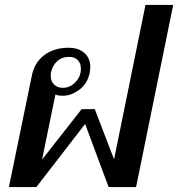

<svg xmlns="http://www.w3.org/2000/svg" viewBox="-20 -756 720 776"><path d="M108 -447Q118 -502 158 -532.5Q198 -563 257 -563Q297 -563 321 -542Q345 -521 345 -485Q345 -479 343 -463Q333 -416 299.5 -392.5Q266 -369 235 -369Q214 -369 204 -374L150 -111L310 -315H363L441 -112L568 -736H680L530 0H419L324 -255L127 0H16ZM307 -478Q307 -500 294.5 -513Q282 -526 259 -526Q230 -526 211 -508.5Q192 -491 186 -463Q185 -458 185 -449Q185 -428 198.5 -414.5Q212 -401 234 -401Q263 -401 285 -424Q307 -447 307 -478Z"/></svg>

Font: Taviraj Medium
Style: Italic
Weight: 500
Italic angle: -12°
Designer: Katatrad Team
Foundry: CadsonDemak
Version: Version 1.001